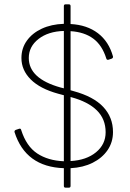

<svg xmlns="http://www.w3.org/2000/svg" viewBox="-20 -808 599 887"><path d="M283 59Q275 59 275 51V-31Q98 -37 47 -198Q46 -205 53 -208L68 -213Q76 -216 78 -207Q102 -132 152 -99Q202 -66 275 -63V-368L249 -375Q165 -398 122 -441Q79 -484 79 -540Q79 -585 104 -620Q129 -655 173 -675.5Q217 -696 275 -698V-780Q275 -788 283 -788H298Q306 -788 306 -780V-697Q382 -693 432.5 -654.5Q483 -616 502 -547Q503 -540 496 -537L481 -532Q473 -530 471 -538Q452 -599 411 -629.5Q370 -660 306 -664V-391L320 -387Q412 -362 457 -314Q502 -266 502 -198Q502 -151 477 -114.5Q452 -78 408 -56Q364 -34 306 -31V51Q306 59 298 59ZM259 -404 275 -400V-665Q203 -663 158 -628Q113 -593 113 -540Q113 -445 259 -404ZM309 -359 306 -360V-64Q379 -68 423.5 -104.5Q468 -141 468 -197Q468 -258 427.5 -298Q387 -338 309 -359Z"/></svg>

Font: LINE Seed Sans Thin
Style: Regular
Weight: 250
Designer: LINE VX Design & Dalton Maag Ltd & Sandoll Inc
Foundry: Dalton Maag Ltd
Version: Version 1.003